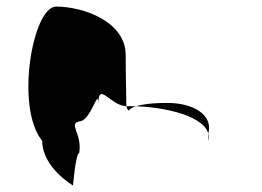

<svg xmlns="http://www.w3.org/2000/svg" viewBox="-20 -576 794 582"><path d="M108 -149C108 -68 201 -14 201 -14C201 -6 209 -112 220 -112C230 -171 186 -200 220 -208C256 -208 278 -314 278 -261C278 -331 314 -256 363 -254C363 -281 361 -346 361 -409C361 -510 234 -556 150 -556C79 -556 25 -250 108 -149ZM363 -254C365 -246 368 -242 370 -241C370 -237 368 -246 392 -254ZM392 -254C500 -250 628 -215 611 -149V-170C628 -228 565 -264 488 -264C436 -264 409 -259 392 -254Z"/></svg>

Font: Ampere
Style: SCSuExt
Weight: 400
Version: Version 1